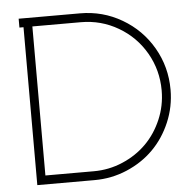

<svg xmlns="http://www.w3.org/2000/svg" viewBox="-50 -729 778 779"><g transform="rotate(-5 339.0 -339.5)"><path d="M54.2 -679.2H304.2Q396.5 -679.2 474.6 -633.5Q552.7 -587.9 597.9 -509.8Q643.1 -431.6 643.1 -338.9Q643.1 -269.5 616.5 -206.8Q589.8 -144 544.4 -98.6Q499 -53.2 436.3 -26.6Q373.5 0 304.2 0H70.8V-643.1H54.2ZM106.9 -36.1H304.2Q366.2 -36.1 422.1 -60.1Q478 -84 518.6 -124.5Q559.1 -165 583 -220.9Q606.9 -276.9 606.9 -338.9Q606.9 -421.4 566.7 -491.5Q526.4 -561.5 456.5 -602.3Q386.7 -643.1 304.2 -643.1H106.9Z"/></g></svg>

Font: RawengulkPcs
Style: Regular
Weight: 400
Version: Version 0.92